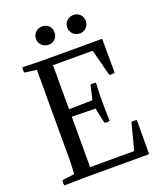

<svg xmlns="http://www.w3.org/2000/svg" viewBox="-177 -1113 1033 1228"><g transform="rotate(-20 339.5 -499.5)"><path d="M133 -162V-752L52 -763Q46 -781 52 -799L189 -796H593L594 -564Q572 -560 557 -564L510 -745H240V-445L400 -448L423 -546Q438 -550 460 -546Q456 -490 456 -417Q456 -350 459 -287Q441 -281 423 -287L401 -391L240 -394V-51H540L587 -232Q602 -236 624 -232L623 0H189L46 3Q40 -15 46 -33L129 -44Q133 -95 133 -162ZM260 -1002Q286 -1002 303.5 -984.5Q321 -967 321 -940Q321 -913 303.5 -895Q286 -877 260 -877Q233 -877 214 -895Q195 -913 195 -940Q195 -967 214 -984.5Q233 -1002 260 -1002ZM472 -1002Q498 -1002 516 -984.5Q534 -967 534 -940Q534 -913 516 -895Q498 -877 472 -877Q445 -877 426.5 -895Q408 -913 408 -940Q408 -967 426.5 -984.5Q445 -1002 472 -1002Z"/></g></svg>

Font: Adamina
Style: Regular
Weight: 400
Designer: Cyreal (www.cyreal.org)
Foundry: Cyreal
Version: Version 1.011